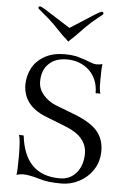

<svg xmlns="http://www.w3.org/2000/svg" viewBox="-57 -866 606 917"><g transform="rotate(5 246.0 -407.0)"><path d="M73.2 -203.1Q94.7 -14.2 262.2 -14.2Q312 -14.2 341.8 -49.8Q372.1 -85.9 372.1 -142.1Q372.1 -222.2 272 -262.2L168 -303.2Q61.5 -346.7 60.1 -444.8Q60.1 -488.3 80.1 -525.9Q99.1 -562 140.1 -585Q179.2 -606.9 235.8 -606.9Q264.6 -606.9 290 -602.1Q305.7 -598.1 334 -588.9Q341.3 -586.4 361.8 -578.1Q379.9 -571.8 388.2 -571.8Q407.7 -571.8 418 -576.2Q415 -551.8 415 -501Q415 -466.8 416 -458Q418 -440.9 420.9 -434.1H397.9Q397.9 -500 356 -542Q312 -583 248 -583Q193.4 -583 162.1 -553.2Q128.9 -522.9 128.9 -466.8Q128.9 -432.1 152.8 -403.8Q177.7 -374.5 214.8 -359.9L310.1 -323.2Q385.7 -293 417 -255.9Q449.2 -217.8 449.2 -162.1Q449.2 -110.4 423.8 -71.8Q399.4 -33.7 356.9 -11.2Q316.9 9.8 272.9 9.8Q205.6 9.8 167 -2.9Q115.7 -18.1 86.9 -18.1Q79.6 -18.1 69.8 -16.1Q61 -14.6 55.2 -13.2Q59.1 -32.2 59.1 -99.1Q59.1 -181.6 50.8 -204.1ZM89.8 -815.9Q89.8 -824.2 98.1 -824.2Q102.5 -824.2 123 -812L246.1 -733.9L368.2 -812Q388.7 -824.2 394 -824.2Q401.9 -824.2 401.9 -815.9Q401.9 -812.5 395 -807.1Q393.1 -805.7 387.2 -801.3Q381.3 -796.9 377.9 -793.9Q345.7 -768.1 321.8 -744.1L298.8 -720.2L274.9 -695.8Q246.1 -669.4 246.1 -668Q247.1 -668 233.9 -680.2Q227.5 -686 216.8 -695.8L192.9 -720.2L169.9 -744.1Q146 -768.1 113.8 -793.9Q111.3 -795.9 106.2 -800.3Q101.1 -804.7 98.1 -807.1Q89.8 -814 89.8 -815.9Z"/></g></svg>

Font: Unna Light
Style: Regular
Weight: 300
Designer: Jorge de Buen Unna
Foundry: Omnibus-Type
Version: Version 2.007;PS 002.007;hotconv 1.0.88;makeotf.lib2.5.64775